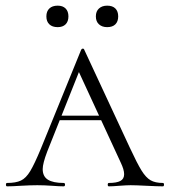

<svg xmlns="http://www.w3.org/2000/svg" viewBox="-20 -659 600 679"><path d="M191 -250H373L380 -234H175ZM556 0Q538 0 498 -2Q460 -4 442 -4Q428 -4 402 -2Q378 0 365 0Q361 0 361 -6Q361 -12 365 -12Q392 -12 405.5 -19Q419 -26 419 -43Q419 -59 407 -84L249 -426L271 -434L147 -123Q131 -81 131 -61Q131 -35 149.5 -23.5Q168 -12 205 -12Q210 -12 210 -6Q210 0 205 0Q190 0 164 -2Q136 -4 112 -4Q87 -4 53 -2Q23 0 5 0Q1 0 1 -6Q1 -12 5 -12Q36 -12 54 -20.5Q72 -29 87 -54Q102 -79 124 -132L267 -483Q269 -487 273 -487Q277 -487 278 -483L439 -137Q465 -81 480.5 -56Q496 -31 512.5 -21.5Q529 -12 556 -12Q560 -12 560 -6Q560 0 556 0ZM144 -601Q144 -619 154.5 -629Q165 -639 184 -639Q202 -639 212 -629Q222 -619 222 -601Q222 -583 212 -573Q202 -563 184 -563Q165 -563 154.5 -573Q144 -583 144 -601ZM319 -601Q319 -619 330 -629Q341 -639 359 -639Q378 -639 388 -629Q398 -619 398 -601Q398 -583 388 -573Q378 -563 359 -563Q341 -563 330 -573Q319 -583 319 -601Z"/></svg>

Font: Cormorant Unicase Light
Style: Regular
Weight: 300
Designer: Christian Thalmann (Catharsis Fonts)
Foundry: Catharsis Fonts
Version: Version 4.000